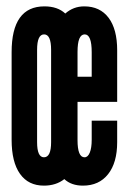

<svg xmlns="http://www.w3.org/2000/svg" viewBox="-20 -575 405 603"><path d="M118 8Q156 8 182 -12.5Q204 8 240.5 8Q291 8 319.5 -28Q348 -64 348 -128.5V-196H268V-136Q268 -110.5 262 -95.8Q256 -81 245.5 -81Q223.5 -81 223.5 -135V-255H348V-417Q348 -483.5 321 -519.2Q294 -555 244.5 -555Q210.5 -555 185 -532.5Q161 -555 119.5 -555Q16.5 -555 16.5 -411V-136Q16.5 -66 42.8 -29Q69 8 118 8ZM118 -81Q96.5 -81 96.5 -128.5V-418.5Q96.5 -467 118.5 -467Q140.5 -467 140.5 -418.5V-128.5Q140.5 -81 118 -81ZM223.5 -334V-412Q223.5 -467 246 -467Q268 -467 268 -411V-334Z"/></svg>

Font: League Gothic SemiCondensed
Style: Regular
Weight: 400
Width: 4
Designer: The League of Moveable Type
Version: Version 1.600; ttfautohint (v1.8.3)